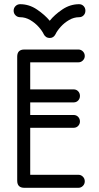

<svg xmlns="http://www.w3.org/2000/svg" viewBox="-20 -895 473 915"><path d="M354 -62Q366 -62 375 -53Q384 -44 384 -31Q384 -18 375 -9Q366 0 354 0H96Q62 0 62 -34V-625Q62 -659 96 -659H354Q366 -659 375 -650Q384 -641 384 -628Q384 -616 375 -607Q366 -598 354 -598H124V-469H331Q344 -469 352.5 -460Q361 -451 361 -438Q361 -425 352.5 -416Q344 -407 331 -407H124V-347H331Q344 -347 352.5 -338Q361 -329 361 -316Q361 -304 352.5 -295Q344 -286 331 -286H124V-62ZM189 -731Q181 -748 164 -767Q147 -786 124 -799.5Q101 -813 76 -813Q63 -813 54 -822Q45 -831 45 -844Q45 -857 54 -866Q63 -875 76 -875Q119 -875 156.5 -849.5Q194 -824 217 -796Q239 -824 276.5 -849.5Q314 -875 357 -875Q370 -875 378.5 -866Q387 -857 387 -844Q387 -831 378.5 -822Q370 -813 357 -813Q332 -813 309 -799.5Q286 -786 269 -767Q252 -748 244 -731Q235 -714 217 -714Q198 -714 189 -731Z"/></svg>

Font: Libertine Sup Medium
Style: Regular
Weight: 500
Designer: Bastien Sozeau
Foundry: NBR — Bastien Sozeau
Version: Version 2.003; ttfautohint (v1.8.4.7-5d5b);gftools[0.9.33]